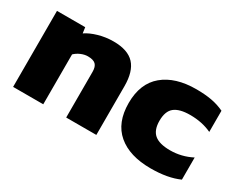

<svg xmlns="http://www.w3.org/2000/svg" viewBox="-76 -756 1263 1037"><g transform="rotate(30 555.0 -237.0)"><path d="M45 -474H221L226 -438Q255 -458 300 -471Q345 -484 393 -484Q482 -484 523 -440Q564 -396 564 -304V0H376V-285Q376 -317 361.5 -331Q347 -345 313 -345Q292 -345 270 -335.5Q248 -326 233 -311V0H45Z M909 -484Q963 -484 1004.5 -476.5Q1046 -469 1084 -451V-319Q1025 -347 950 -347Q884 -347 852.5 -322Q821 -297 821 -237Q821 -179 852 -153Q883 -127 950 -127Q1021 -127 1085 -160V-22Q1014 10 908 10Q776 10 702.5 -52.5Q629 -115 629 -237Q629 -359 704 -421.5Q779 -484 909 -484Z"/></g></svg>

Font: Kanit Bold
Style: Regular
Weight: 700
Designer: Katatrad Team
Foundry: CadsonDemak
Version: Version 1.000